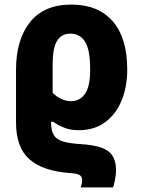

<svg xmlns="http://www.w3.org/2000/svg" viewBox="-20 -579 617 839"><path d="M332 240Q335 234 337 225.5Q339 217 339 208Q339 193 328 186Q317 179 283 177Q166 168 108 116.5Q50 65 50 -44V-274Q50 -405 111 -482Q172 -559 292 -559Q409 -559 472.5 -486Q536 -413 536 -275Q536 -200 511.5 -140Q487 -80 439.5 -45Q392 -10 324 -10Q289 -10 262 -20.5Q235 -31 212 -47H203Q203 -9 215 11Q227 31 256 39.5Q285 48 335 51Q417 56 452 81Q487 106 487 166Q487 184 482.5 206.5Q478 229 474 240ZM291 -137Q329 -137 351.5 -169Q374 -201 374 -274Q374 -362 351.5 -397Q329 -432 288 -432Q248 -432 229 -400Q210 -368 210 -297V-174Q226 -157 247 -147Q268 -137 291 -137Z"/></svg>

Font: Noto Sans SemiCondensed ExtraBold
Style: Regular
Weight: 800
Width: 4
Designer: Monotype Design Team
Foundry: Monotype Imaging Inc.
Version: Version 2.013; ttfautohint (v1.8.4.7-5d5b)